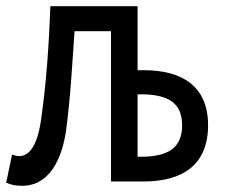

<svg xmlns="http://www.w3.org/2000/svg" viewBox="-29 -587 749 621"><path d="M435 -360H416V-567H415H134C129 -439 121 -320 104 -201C92 -116 66 -82 33 -82C24 -82 17 -85 10 -87L-9 4C8 11 22 14 43 14C112 14 165 -41 184 -160C199 -270 205 -383 212 -486H330V0H435C562 0 644 -54 644 -182C644 -307 562 -360 435 -360ZM426 -80H416V-282H426C518 -282 560 -252 560 -182C560 -111 518 -80 426 -80Z"/></svg>

Font: Kawkab Mono Light
Style: Bold
Weight: 400
Monospace: yes
Designer: Abdullah Arif
Foundry: Abdullah Arif
Version: Version 1.000;PS 000.500;hotconv 1.0.88;makeotf.lib2.5.64775